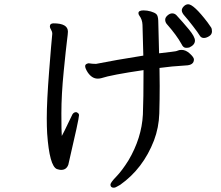

<svg xmlns="http://www.w3.org/2000/svg" viewBox="-20 -815 1040 904"><path d="M268.1 -15.1Q262.2 -15.1 257.1 -16.6Q252 -18.1 248 -19Q212.9 -33.2 202.1 -186Q200.2 -217.8 200.2 -257.8Q200.2 -337.9 211.2 -478.5Q222.2 -619.1 226.1 -655.8Q226.1 -666 220.5 -675Q214.8 -684.1 214.8 -689.9Q214.8 -705.1 231.9 -705.1Q299.8 -705.1 299.8 -666Q299.8 -657.2 295.4 -623.5Q291 -589.8 280 -479.5Q269 -369.1 269 -281Q269 -192.9 271 -174.8Q284.2 -199.2 299.6 -232.2Q314.9 -265.1 317.9 -270Q324.2 -287.1 338.9 -287.1Q352.1 -282.2 352.1 -272.9Q352.1 -255.9 301.8 -40Q293 -15.1 268.1 -15.1ZM856 -589.8Q842.8 -589.8 835 -606.9Q812 -648.9 764.2 -703.1Q757.8 -711.9 757.8 -722.2Q757.8 -732.9 768.8 -742.4Q779.8 -752 790.8 -752Q801.8 -752 810.1 -744.1Q840.8 -710.9 869.4 -676.5Q897.9 -642.1 897.9 -624Q897.9 -604 872.1 -591.8Q866.2 -589.8 856 -589.8ZM516.1 68.8Q500 68.8 500 54.2Q500 44.9 527.6 16.4Q555.2 -12.2 585 -60.1Q647 -165 652.8 -275.9Q655.8 -347.2 655.8 -484.9Q504.9 -462.9 456.1 -446.8Q448.2 -444.8 439.9 -444.8Q413.1 -444.8 393.1 -474.1Q380.9 -493.2 380.9 -503.9Q380.9 -514.2 397 -517.1Q415 -514.2 432.1 -514.2Q522 -532.2 654.8 -553.2Q651.9 -672.9 650.9 -698Q649.9 -723.1 636.2 -741.2Q631.8 -747.1 631.8 -752.9Q631.8 -766.1 655.8 -766.1Q672.9 -766.1 690.4 -761Q708 -755.9 716.1 -748.5Q724.1 -741.2 725.1 -717.8L729 -564Q765.1 -568.8 787.6 -571Q810.1 -573.2 816.7 -576.7Q823.2 -580.1 835 -580.1Q855 -580.1 874 -562.5Q893.1 -544.9 893.1 -535.2Q893.1 -507.8 854 -506.8Q787.1 -502.9 731 -495.1L731.9 -410.2Q731.9 -346.2 730 -280.5Q728 -214.8 705.1 -153.8Q653.8 -21 545.9 55.2Q536.1 60.1 529.1 64.5Q522 68.8 516.1 68.8ZM939.9 -636.2Q926.8 -636.2 919.9 -648.2Q913.1 -660.2 888.4 -692.1Q863.8 -724.1 849.9 -739.5Q835.9 -754.9 835.9 -766.1Q835.9 -775.9 845.5 -785.4Q855 -794.9 866.2 -794.9Q892.1 -794.9 957 -710Q970.2 -691.9 974.1 -685.5Q978 -679.2 978 -667Q978 -652.8 964.6 -644.5Q951.2 -636.2 939.9 -636.2Z"/></svg>

Font: LXGW WenKai Screen
Style: Regular
Weight: 400
Designer: LXGW / Fontworks Inc.
Foundry: LXGW / Fontworks Inc.
Version: Version 1.510;January 18,2025